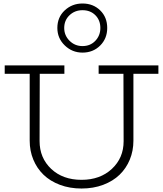

<svg xmlns="http://www.w3.org/2000/svg" viewBox="-20 -1058 928 1092"><path d="M449.2 -758.8Q390.6 -758.8 348.4 -799.6Q306.2 -840.3 306.2 -898.9Q306.2 -960 348.1 -999Q390.1 -1038.1 449.2 -1038.1Q509.8 -1038.1 549.8 -999Q589.8 -960 589.8 -898.9Q589.8 -838.9 549.6 -798.8Q509.3 -758.8 449.2 -758.8ZM449.2 -1000Q405.3 -1000 375.2 -971.2Q345.2 -942.4 345.2 -898.9Q345.2 -856.4 375.5 -826.2Q405.8 -795.9 449.2 -795.9Q493.7 -795.9 522.2 -825.9Q550.8 -856 550.8 -898.9Q550.8 -942.9 522.5 -971.4Q494.1 -1000 449.2 -1000ZM880.9 -686V-638.2H738.8V-257.8Q738.8 -200.2 718.3 -150.4Q697.8 -100.6 660.2 -64.2Q622.6 -27.8 566.9 -6.8Q511.2 14.2 443.8 14.2Q376.5 14.2 320.8 -6.8Q265.1 -27.8 227.5 -64.2Q189.9 -100.6 169.4 -150.4Q148.9 -200.2 148.9 -257.8V-638.2H6.8V-686H346.2V-638.2H206.1L205.1 -255.9Q205.1 -159.7 271.2 -97.4Q337.4 -35.2 443.8 -35.2Q549.3 -35.2 616.2 -97.4Q683.1 -159.7 683.1 -254.9L682.1 -638.2H541V-686Z"/></svg>

Font: BioRhyme Light
Style: Regular
Weight: 300
Designer: Aoife Mooney
Foundry: Aoife Mooney Type
Version: Version 1.500;PS 001.500;hotconv 1.0.88;makeotf.lib2.5.64775